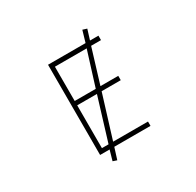

<svg xmlns="http://www.w3.org/2000/svg" viewBox="-190 -1040 1380 1350"><g transform="rotate(-30 500.0 -365.0)"><path d="M510.7 -417 597.7 -695.3H339.8V-417ZM538.1 -381.8 430.7 -34.2H713.9V1H419.9L390.6 93.8L358.4 83L381.8 1H304.7V-731.4H609.4L636.7 -824.2L670.9 -813.5L645.5 -731.4H713.9V-695.3H633.8L548.8 -417H693.4V-381.8ZM339.8 -381.8V-34.2H393.6L500 -381.8Z"/></g></svg>

Font: GenEi Gothic M ExtraLight
Style: Regular
Weight: 200
Designer: o_tamon (Modified); [Source Han Sans]
Ryoko NISHIZUKA  (kana & ideographs); Paul D. Hunt (Latin, Greek & Cyrillic); Wenl
Version: Version 1.1a;Original Version 1.004